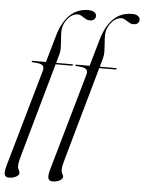

<svg xmlns="http://www.w3.org/2000/svg" viewBox="-82 -763 745 993"><g transform="rotate(5 291.0 -266.5)"><path d="M167 -422.5 170.5 -430H277.5Q279.5 -430 280.8 -429.2Q282 -428.5 282 -427Q282 -425.5 281 -424.8Q280 -424 278.2 -423.2Q276.5 -422.5 274 -422.5ZM67 -426.5Q67 -428 68.5 -429Q70 -430 72 -430H141L180.5 -568.5Q201 -640 239.8 -678.2Q278.5 -716.5 337 -716.5Q357.5 -716.5 367.8 -708.5Q378 -700.5 378 -689.5Q378 -678.5 370 -671.2Q362 -664 348.5 -664Q338 -664 330 -667.8Q322 -671.5 314.8 -676.5Q307.5 -681.5 300.2 -685.5Q293 -689.5 284 -689.5Q259 -689.5 237.2 -667Q215.5 -644.5 208.5 -613.5Q205.5 -598.5 206.5 -581Q207.5 -563.5 209 -545.2Q210.5 -527 210.8 -509.2Q211 -491.5 206.5 -475L54.5 64Q49.5 81.5 46.8 94.5Q44 107.5 44 117.5Q44 127 46.8 133.2Q49.5 139.5 52 144.5Q54.5 149.5 54.5 155Q54.5 161.5 47.2 168Q40 174.5 28 178.5Q16 182.5 1.5 182.5Q-16.5 182.5 -20.5 168.2Q-24.5 154 -16 123.5L128.5 -382.5Q134 -402 124.2 -411.5Q114.5 -421 72.5 -422.5Q69.5 -422.5 68.2 -424Q67 -425.5 67 -426.5ZM393.5 -422.5 397 -430H504Q506 -430 507.2 -429.2Q508.5 -428.5 508.5 -427Q508.5 -425.5 507.5 -424.8Q506.5 -424 504.8 -423.2Q503 -422.5 500.5 -422.5ZM293.5 -426.5Q293.5 -428 295 -429Q296.5 -430 298.5 -430H367.5L407 -568.5Q427.5 -640 466.2 -678.2Q505 -716.5 563.5 -716.5Q584 -716.5 594.2 -708.5Q604.5 -700.5 604.5 -689.5Q604.5 -678.5 596.5 -671.2Q588.5 -664 575 -664Q564.5 -664 556.5 -667.8Q548.5 -671.5 541.2 -676.5Q534 -681.5 526.8 -685.5Q519.5 -689.5 510.5 -689.5Q485.5 -689.5 463.8 -667Q442 -644.5 435 -613.5Q432 -598.5 433 -581Q434 -563.5 435.5 -545.2Q437 -527 437.2 -509.2Q437.5 -491.5 433 -475L281 64Q276 81.5 273.2 94.5Q270.5 107.5 270.5 117.5Q270.5 127 273.2 133.2Q276 139.5 278.5 144.5Q281 149.5 281 155Q281 161.5 273.8 168Q266.5 174.5 254.5 178.5Q242.5 182.5 228 182.5Q210 182.5 206 168.2Q202 154 210.5 123.5L355 -382.5Q360.5 -402 350.8 -411.5Q341 -421 299 -422.5Q296 -422.5 294.8 -424Q293.5 -425.5 293.5 -426.5Z"/></g></svg>

Font: Fraunces 120pt Light
Style: Italic
Weight: 300
Italic angle: -16°
Version: Version 1.000;[b76b70a41]